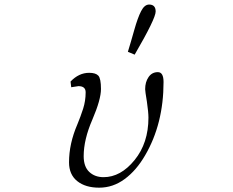

<svg xmlns="http://www.w3.org/2000/svg" viewBox="-20 -824 1040 857"><path d="M288.1 -99.6Q288.1 -182.6 325.2 -268.6Q339.8 -303.7 351.1 -338.9Q362.3 -374 362.3 -412.1Q362.3 -439.5 330.1 -439.5Q326.2 -439.5 297.9 -434.6L294.9 -460Q332 -499 377.9 -499Q407.2 -499 418.9 -486.3Q430.7 -473.6 430.7 -426.8Q430.7 -379.9 392.6 -291Q353.5 -201.2 353.5 -127Q353.5 -80.1 378.4 -56.6Q403.3 -33.2 442.4 -33.2Q518.6 -33.2 580.6 -109.4Q642.6 -185.5 642.6 -298.8Q642.6 -322.3 635.7 -370.1Q627.9 -417 627.9 -425.8Q627.9 -458 643.1 -480Q658.2 -502 684.6 -502Q710 -502 710 -458Q710 -271.5 627.9 -130.9Q588.9 -63.5 536.6 -24.9Q484.4 13.7 422.9 13.7Q361.3 13.7 324.7 -15.6Q288.1 -44.9 288.1 -99.6ZM550.8 -592.8Q563.5 -633.8 579.1 -689.5Q594.7 -745.1 609.9 -774.4Q625 -803.7 645.5 -803.7Q674.8 -803.7 674.8 -772.5Q674.8 -741.2 581.1 -580.1Z"/></svg>

Font: GenEi Koburi Mincho v6
Style: Regular
Weight: 400
Designer: o_tamon (Modified)
Foundry: o_tamon / Adobe Systems Incorporated
Version: Version 6.1